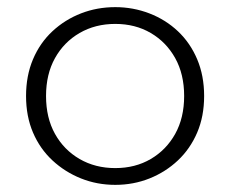

<svg xmlns="http://www.w3.org/2000/svg" viewBox="-20 -503 645 538"><path d="M303 15Q252 15 207 -3Q162 -21 127 -53.5Q92 -86 72.5 -131.5Q53 -177 53 -234Q53 -291 72.5 -337Q92 -383 127 -415.5Q162 -448 207 -465.5Q252 -483 303 -483Q353 -483 398.5 -465.5Q444 -448 478.5 -415.5Q513 -383 532.5 -337Q552 -291 552 -234Q552 -177 532.5 -131.5Q513 -86 478.5 -53.5Q444 -21 399 -3Q354 15 303 15ZM303 -32Q359 -32 402.5 -57.5Q446 -83 471 -128Q496 -173 496 -234Q496 -295 471 -340Q446 -385 402.5 -410.5Q359 -436 303 -436Q247 -436 203 -410.5Q159 -385 134 -340Q109 -295 109 -234Q109 -173 134 -128Q159 -83 203 -57.5Q247 -32 303 -32Z"/></svg>

Font: BioRhyme ExtraBold Light
Style: Regular
Weight: 300
Version: Version 1.600;gftools[0.9.33]